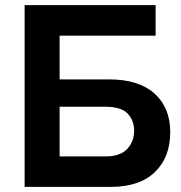

<svg xmlns="http://www.w3.org/2000/svg" viewBox="-20 -730 708 750"><path d="M76.2 0V-710H587.9V-590.8H212.9V-419.9H405.8Q522 -419.9 583.5 -364.7Q645 -309.6 645 -213.9Q645 -115.7 585.2 -57.9Q525.4 0 413.1 0ZM212.9 -119.1H394Q449.2 -119.1 476.6 -147.9Q503.9 -176.8 503.9 -219.2Q503.9 -260.3 478.3 -286.6Q452.6 -313 392.1 -313H212.9Z"/></svg>

Font: Rawline
Style: Bold
Weight: 700
Designer: Matt McInerney, Pablo Impallari, Rodrigo Fuenzalida
Foundry: Matt McInerney, Pablo Impallari, Rodrigo Fuenzalida
Version: Version 4.020;PS 004.020;hotconv 1.0.88;makeotf.lib2.5.64775